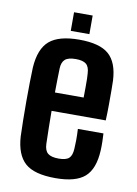

<svg xmlns="http://www.w3.org/2000/svg" viewBox="-83 -778 601 843"><g transform="rotate(10 217.0 -357.0)"><path d="M223.5 8.5Q128.5 8.5 87.8 -28Q47 -64.5 42 -145.5Q41 -175.5 40.2 -216.2Q39.5 -257 39.5 -301Q39.5 -345 40.2 -385Q41 -425 42 -453Q47.5 -537 89.5 -572.8Q131.5 -608.5 222 -608.5Q313.5 -608.5 354 -573Q394.5 -537.5 398.5 -457.5Q399 -445.5 399.2 -415.8Q399.5 -386 399.2 -349Q399 -312 397.5 -279.5H156Q156 -244.5 156.8 -208.2Q157.5 -172 158.5 -133Q159.5 -103 174.5 -90.8Q189.5 -78.5 223 -78.5Q255.5 -78.5 268.8 -90.8Q282 -103 283.5 -133.5Q284.5 -148.5 284.8 -170.8Q285 -193 283.5 -221.5H397.5Q398.5 -210 399 -186Q399.5 -162 398.5 -145.5Q394.5 -63 354.2 -27.2Q314 8.5 223.5 8.5ZM156.5 -361.5H284.5Q285 -384 285 -406.2Q285 -428.5 284.8 -445.5Q284.5 -462.5 283.5 -469.5Q282 -498.5 267.8 -510.2Q253.5 -522 222 -522Q187.5 -522 173.5 -509.2Q159.5 -496.5 158.5 -469.5Q158 -442 157.2 -415Q156.5 -388 156.5 -361.5ZM178 -640V-723H261V-640Z"/></g></svg>

Font: Big Shoulders Text Thin
Style: Bold
Weight: 700
Version: Version 2.002